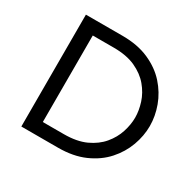

<svg xmlns="http://www.w3.org/2000/svg" viewBox="-139 -777 945 929"><g transform="rotate(30 333.5 -312.5)"><path d="M87.5 0Q87.5 0 87.5 -625Q87.5 -625 292.4 -625Q377.1 -625 439.9 -597.2Q502.8 -569.4 543.8 -523.6Q584.7 -477.8 604.9 -422.6Q625 -367.4 625 -312.5Q625 -257.6 604.9 -202.4Q584.7 -147.2 543.8 -101.4Q502.8 -55.6 439.9 -27.8Q377.1 0 292.4 0ZM166.7 -70.8Q166.7 -70.8 284 -70.8Q356.2 -70.8 405.6 -93.4Q454.9 -116 485.4 -152.4Q516 -188.9 529.5 -231.2Q543.1 -273.6 543.1 -312.5Q543.1 -351.4 529.5 -393.8Q516 -436.1 485.4 -472.6Q454.9 -509 405.6 -531.6Q356.2 -554.2 284 -554.2H166.7Q166.7 -554.2 166.7 -70.8Z"/></g></svg>

Font: co2trust
Style: Regular
Weight: 400
Designer: Kristian Moeller
Foundry: Dicotype
Version: Version 1.000